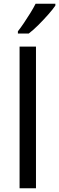

<svg xmlns="http://www.w3.org/2000/svg" viewBox="-20 -1010 317 1030"><path d="M173 0H85V-760H173ZM277 -980Q265 -962 240 -933.5Q215 -905 186.5 -876.5Q158 -848 134 -830H76V-842Q91 -861 108.5 -887Q126 -913 143 -940.5Q160 -968 171 -990H277Z"/></svg>

Font: Noto Sans Gothic
Style: Regular
Weight: 400
Designer: Monotype Design Team
Foundry: Monotype Imaging Inc.
Version: Version 2.001; ttfautohint (v1.8.4.7-5d5b)